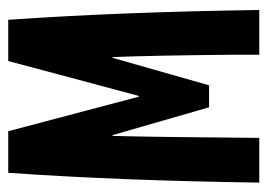

<svg xmlns="http://www.w3.org/2000/svg" viewBox="-114 -552 665 478"><g transform="rotate(-90 219.0 -312.5)"><path d="M28.3 -625H131.8L217.8 -299.8H219.7L306.6 -625H409.2Q428.7 -347.7 433.6 0H322.3V-62.5Q320.3 -270.5 316.4 -365.2H314.5L246.1 -125H191.4L122.1 -365.2H120.1Q117.2 -252.9 115.2 0H3.9Q8.8 -347.7 28.3 -625Z"/></g></svg>

Font: Sudo
Style: Bold
Weight: 700
Monospace: yes
Designer: Jens Kutilek
Foundry: Jens Kutilek
Version: Version 0.040